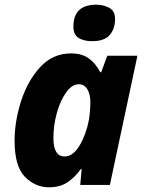

<svg xmlns="http://www.w3.org/2000/svg" viewBox="-20 -786 611 816"><path d="M255 -121Q207 -121 207 -199Q207 -253 221.5 -305.5Q236 -358 261 -393Q286 -428 315 -428Q338 -428 351 -407Q364 -386 364 -353Q364 -316 358 -277Q347 -217 319 -169Q291 -121 255 -121ZM188 10Q235 10 267 -11.5Q299 -33 323 -67H327L321 0H447L564 -549H436L410 -479H406Q388 -515 358.5 -537Q329 -559 282 -559Q204 -559 150.5 -500.5Q97 -442 69.5 -356Q42 -270 42 -188Q42 -79 86 -34.5Q130 10 188 10ZM371 -611Q424 -611 446.5 -637.5Q469 -664 469 -705Q469 -740 444 -753Q419 -766 389 -766Q292 -766 292 -673Q292 -638 314.5 -624.5Q337 -611 371 -611Z"/></svg>

Font: Noto Sans Display Extra
Style: Italic
Weight: 800
Italic angle: -12°
Designer: Monotype Design Team
Foundry: Monotype Imaging Inc.
Version: Version 1.900